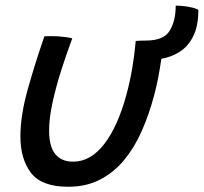

<svg xmlns="http://www.w3.org/2000/svg" viewBox="-20 -652 739 696"><path d="M472 -503.5Q478 -504 486.8 -504.5Q495.5 -505 509.5 -505Q573.5 -505 595.2 -540.8Q617 -576.5 617 -631.5Q641 -631.5 666.2 -626.8Q691.5 -622 699 -616Q699 -556.5 680 -519.5Q661 -482.5 630.2 -463.5Q599.5 -444.5 565 -439Q560 -405 553.5 -370.8Q547 -336.5 538 -303.5Q520 -236.5 493.8 -177Q467.5 -117.5 430.2 -72.2Q393 -27 342.8 -1Q292.5 25 227 25Q131 25 92.5 -25.2Q54 -75.5 54 -157Q54 -234 80.8 -329Q107.5 -424 141 -520.5Q150.5 -521 163.8 -521Q177 -521 188.5 -520.5Q203.5 -519.5 218.2 -517.5Q233 -515.5 242 -513Q221 -457 201.8 -396.5Q182.5 -336 170.2 -279.5Q158 -223 158 -178Q158 -66 245.5 -66Q308 -66 357.5 -129.5Q407 -193 438.5 -309.5Q463 -400 472 -503.5Z"/></svg>

Font: Grandstander
Style: Italic
Weight: 400
Italic angle: -15°
Designer: Tyler Finck
Foundry: Etcetera Type Co
Version: Version 1.200; ttfautohint (v1.8.3)